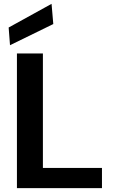

<svg xmlns="http://www.w3.org/2000/svg" viewBox="-20 -978 597 998"><path d="M68 0V-700H203V-105H510V0ZM32 -743 25 -835 248 -958 257 -853Z"/></svg>

Font: DM Sans 18pt
Style: Bold
Weight: 700
Designer: Colophon Foundry, Jonny Pinhorn
Foundry: Colophon Foundry
Version: Version 4.004;gftools[0.9.30]